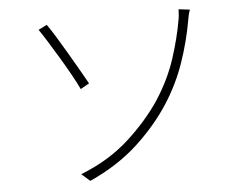

<svg xmlns="http://www.w3.org/2000/svg" viewBox="-51 -777 1103 855"><g transform="rotate(-5 500.0 -349.5)"><path d="M281 -19Q408 -69 496.5 -149.5Q585 -230 643 -317Q701 -407 730 -497Q759 -587 772 -663Q774 -671 775.5 -687.5Q777 -704 777 -713L827 -707Q822 -694 819 -679.5Q816 -665 815 -658Q799 -567 767 -474Q735 -381 680 -296Q621 -205 533 -124Q445 -43 319 14ZM186 -695Q202 -673 224.5 -636Q247 -599 271.5 -557.5Q296 -516 317 -479Q338 -442 351 -419L312 -397Q299 -425 277 -464.5Q255 -504 230 -545.5Q205 -587 183.5 -621.5Q162 -656 148 -676Z"/></g></svg>

Font: Noto Sans TC ExtraLight
Style: Regular
Weight: 250
Designer: Ryoko NISHIZUKA  (kana, bopomofo & ideographs); Paul D. Hunt (Latin, Greek & Cyrillic); Sandoll Communications , Soo-you
Foundry: Adobe
Version: Version 2.004-H2;hotconv 1.0.118;makeotfexe 2.5.65603